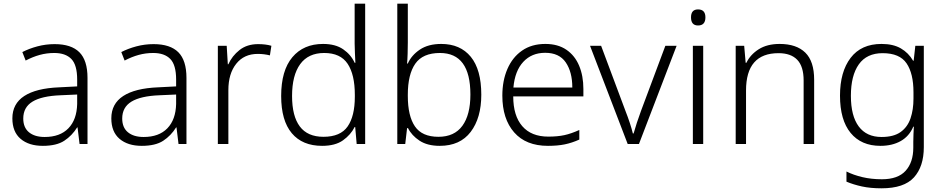

<svg xmlns="http://www.w3.org/2000/svg" viewBox="-20 -780 5112 1040"><path d="M276 -541Q366 -541 410 -497Q454 -453 454 -358V0H411L400 -90H398Q370 -45 328 -17.5Q286 10 212 10Q136 10 91.5 -28Q47 -66 47 -139Q47 -218 111.5 -260Q176 -302 301 -307L398 -312V-349Q398 -428 366.5 -460.5Q335 -493 274 -493Q233 -493 195 -482.5Q157 -472 119 -452L101 -498Q138 -517 183 -529Q228 -541 276 -541ZM398 -268 308 -264Q206 -260 156 -229.5Q106 -199 106 -138Q106 -89 137 -63.5Q168 -38 222 -38Q305 -38 350.5 -85Q396 -132 398 -217Z M812 -541Q902 -541 946 -497Q990 -453 990 -358V0H947L936 -90H934Q906 -45 864 -17.5Q822 10 748 10Q672 10 627.5 -28Q583 -66 583 -139Q583 -218 647.5 -260Q712 -302 837 -307L934 -312V-349Q934 -428 902.5 -460.5Q871 -493 810 -493Q769 -493 731 -482.5Q693 -472 655 -452L637 -498Q674 -517 719 -529Q764 -541 812 -541ZM934 -268 844 -264Q742 -260 692 -229.5Q642 -199 642 -138Q642 -89 673 -63.5Q704 -38 758 -38Q841 -38 886.5 -85Q932 -132 934 -217Z M1378 -541Q1420 -541 1450 -532L1442 -480Q1426 -484 1410 -486Q1394 -488 1376 -488Q1302 -488 1259.5 -434.5Q1217 -381 1217 -292V0H1160V-532H1208L1214 -432H1217Q1237 -477 1277.5 -509Q1318 -541 1378 -541Z M1725 10Q1618 10 1560.5 -58.5Q1503 -127 1503 -260Q1503 -398 1563.5 -470Q1624 -542 1730 -542Q1797 -542 1839 -513Q1881 -484 1901 -440H1905Q1904 -464 1902.5 -493Q1901 -522 1901 -544V-760H1958V0H1912L1904 -92H1901Q1880 -50 1838 -20Q1796 10 1725 10ZM1732 -39Q1824 -39 1863 -95Q1902 -151 1902 -256V-266Q1902 -376 1863 -434.5Q1824 -493 1736 -493Q1650 -493 1606 -432.5Q1562 -372 1562 -260Q1562 -151 1604 -95Q1646 -39 1732 -39Z M2189 -760V-550Q2189 -522 2188 -489Q2187 -456 2185 -436H2189Q2209 -481 2254.5 -511.5Q2300 -542 2370 -542Q2473 -542 2530 -472.5Q2587 -403 2587 -267Q2587 -141 2529.5 -65.5Q2472 10 2362 10Q2295 10 2252.5 -18Q2210 -46 2190 -86H2185L2175 0H2132V-760ZM2363 -493Q2270 -493 2229.5 -435Q2189 -377 2189 -267V-260Q2189 -152 2227.5 -95.5Q2266 -39 2355 -39Q2441 -39 2484.5 -98.5Q2528 -158 2528 -268Q2528 -493 2363 -493Z M2934 -542Q3002 -542 3048 -510.5Q3094 -479 3117 -424Q3140 -369 3140 -298V-258H2760Q2760 -153 2809 -96.5Q2858 -40 2950 -40Q3000 -40 3037 -48Q3074 -56 3118 -76V-24Q3078 -6 3039 2Q3000 10 2948 10Q2829 10 2765 -63Q2701 -136 2701 -262Q2701 -343 2728.5 -406.5Q2756 -470 2808 -506Q2860 -542 2934 -542ZM2933 -494Q2860 -494 2814.5 -445Q2769 -396 2761 -306H3080Q3080 -390 3044.5 -442Q3009 -494 2933 -494Z M3380 0 3176 -532H3236L3368 -179Q3381 -146 3391.5 -114Q3402 -82 3408 -57H3412Q3419 -82 3429.5 -114.5Q3440 -147 3452 -179L3584 -532H3645L3441 0Z M3761 -729Q3801 -729 3801 -686Q3801 -642 3761 -642Q3723 -642 3723 -686Q3723 -729 3761 -729ZM3789 -532V0H3733V-532Z M4203 -542Q4294 -542 4342 -495Q4390 -448 4390 -348V0H4333V-344Q4333 -420 4298.5 -456Q4264 -492 4197 -492Q4021 -492 4021 -290V0H3965V-532H4011L4019 -440H4023Q4044 -484 4089.5 -513Q4135 -542 4203 -542Z M4755 -542Q4818 -542 4859.5 -518Q4901 -494 4926 -451H4929L4938 -532H4984V17Q4984 122 4930.5 181Q4877 240 4755 240Q4695 240 4649 230Q4603 220 4565 204V149Q4603 168 4651.5 179.5Q4700 191 4757 191Q4844 191 4885.5 145Q4927 99 4927 20V-11Q4927 -32 4928 -53Q4929 -74 4930 -94H4927Q4905 -42 4859 -16Q4813 10 4749 10Q4645 10 4587.5 -60Q4530 -130 4530 -262Q4530 -391 4587.5 -466.5Q4645 -542 4755 -542ZM4761 -492Q4675 -492 4632 -431.5Q4589 -371 4589 -261Q4589 -152 4631.5 -95Q4674 -38 4755 -38Q4821 -38 4858.5 -65Q4896 -92 4912 -139Q4928 -186 4928 -246V-280Q4928 -382 4890.5 -437Q4853 -492 4761 -492Z"/></svg>

Font: BC Sans Light
Style: Regular
Weight: 300
Designer: Monotype Design Team
Foundry: Monotype Imaging Inc.
Version: Version 2.000;GOOG;noto-source:20170915:90ef993387c0